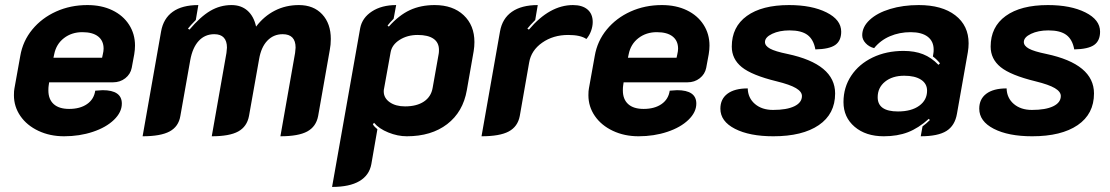

<svg xmlns="http://www.w3.org/2000/svg" viewBox="-20 -529 4382 758"><path d="M35 -153Q35 -171 37 -180L60 -308Q70 -367 107.5 -412.5Q145 -458 201.5 -483.5Q258 -509 325 -509Q381 -509 423.5 -488.5Q466 -468 489.5 -431.5Q513 -395 513 -349Q513 -333 510 -315L500 -261Q495 -236 474.5 -220Q454 -204 426 -204H174L172 -190Q171 -184 171 -172Q171 -137 192 -118Q213 -99 253 -99Q296 -99 323.5 -118Q351 -137 356 -171Q378 -173 385 -173Q461 -173 461 -120Q461 -86 430 -56Q399 -26 346.5 -8.5Q294 9 233 9Q177 9 131.5 -12.5Q86 -34 60.5 -71Q35 -108 35 -153ZM383 -301 386 -315Q389 -327 389 -337Q389 -368 367.5 -385Q346 -402 305 -402Q263 -402 232.5 -378.5Q202 -355 194 -315L191 -301Z M616 -405Q625 -456 662 -482.5Q699 -509 763 -509L753 -450Q732 -429 722 -416L728 -412Q771 -463 810 -486Q849 -509 894 -509Q932 -509 957 -487Q982 -465 991 -424Q1022 -465 1065 -487Q1108 -509 1160 -509Q1218 -509 1252 -472.5Q1286 -436 1286 -375Q1286 -352 1282 -332L1236 -71Q1228 -29 1193 -10Q1158 9 1087 9L1145 -320Q1147 -336 1147 -341Q1147 -394 1096 -394Q1060 -394 1035.5 -368.5Q1011 -343 1003 -296L963 -71Q955 -29 920.5 -10Q886 9 816 9L874 -320Q876 -336 876 -341Q876 -367 863.5 -380.5Q851 -394 826 -394Q789 -394 764.5 -367.5Q740 -341 731 -291L692 -71Q685 -29 649.5 -10Q614 9 543 9Z M1402 -418Q1410 -459 1448.5 -484Q1487 -509 1544 -509L1534 -455Q1519 -440 1510 -428L1515 -424Q1555 -469 1598 -489Q1641 -509 1696 -509Q1768 -509 1810.5 -469Q1853 -429 1853 -363Q1853 -345 1850 -327L1823 -173Q1808 -87 1745.5 -39Q1683 9 1586 9Q1550 9 1513 -6Q1476 -21 1457 -44L1452 -39Q1455 -31 1470 -19L1446 119Q1438 163 1399 186Q1360 209 1291 209ZM1688 -182 1712 -317Q1713 -322 1713 -332Q1713 -361 1691.5 -376Q1670 -391 1629 -391Q1588 -391 1557.5 -371.5Q1527 -352 1522 -322L1496 -178Q1495 -175 1495 -168Q1495 -142 1518.5 -125.5Q1542 -109 1579 -109Q1625 -109 1653.5 -128Q1682 -147 1688 -182Z M2069 -282 2032 -71Q2024 -29 1988.5 -10Q1953 9 1881 9L1954 -405Q1963 -456 2001 -482.5Q2039 -509 2103 -509L2093 -450Q2073 -430 2062 -416L2068 -412Q2150 -509 2242 -509Q2279 -509 2299.5 -491.5Q2320 -474 2320 -442Q2320 -425 2313.5 -407Q2307 -389 2295 -375Q2272 -391 2223 -391Q2164 -391 2120.5 -360.5Q2077 -330 2069 -282Z M2303 -153Q2303 -171 2305 -180L2328 -308Q2338 -367 2375.5 -412.5Q2413 -458 2469.5 -483.5Q2526 -509 2593 -509Q2649 -509 2691.5 -488.5Q2734 -468 2757.5 -431.5Q2781 -395 2781 -349Q2781 -333 2778 -315L2768 -261Q2763 -236 2742.5 -220Q2722 -204 2694 -204H2442L2440 -190Q2439 -184 2439 -172Q2439 -137 2460 -118Q2481 -99 2521 -99Q2564 -99 2591.5 -118Q2619 -137 2624 -171Q2646 -173 2653 -173Q2729 -173 2729 -120Q2729 -86 2698 -56Q2667 -26 2614.5 -8.5Q2562 9 2501 9Q2445 9 2399.5 -12.5Q2354 -34 2328.5 -71Q2303 -108 2303 -153ZM2651 -301 2654 -315Q2657 -327 2657 -337Q2657 -368 2635.5 -385Q2614 -402 2573 -402Q2531 -402 2500.5 -378.5Q2470 -355 2462 -315L2459 -301Z M2824 -100Q2824 -138 2852 -159Q2880 -180 2932 -180Q2933 -142 2960.5 -118.5Q2988 -95 3032 -95Q3086 -95 3116 -109.5Q3146 -124 3146 -150Q3146 -167 3122.5 -181Q3099 -195 3046 -208Q2948 -232 2908.5 -264Q2869 -296 2869 -345Q2869 -423 2928.5 -466Q2988 -509 3095 -509Q3185 -509 3243 -480Q3301 -451 3301 -404Q3301 -368 3277.5 -351.5Q3254 -335 3199 -334Q3192 -373 3168 -391Q3144 -409 3097 -409Q3057 -409 3028.5 -395.5Q3000 -382 3000 -363Q3000 -348 3020 -337Q3040 -326 3089 -316Q3277 -276 3277 -160Q3277 -79 3212.5 -35Q3148 9 3033 9Q2939 9 2881.5 -20.5Q2824 -50 2824 -100Z M3310 -126Q3310 -184 3340.5 -230Q3371 -276 3425 -302Q3479 -328 3547 -328Q3591 -328 3624 -315Q3657 -302 3685 -273L3691 -279Q3677 -296 3663 -306L3665 -319Q3666 -324 3666 -333Q3666 -366 3642.5 -384Q3619 -402 3575 -402Q3531 -402 3493.5 -386Q3456 -370 3431 -339Q3411 -344 3397.5 -358.5Q3384 -373 3384 -390Q3384 -423 3413.5 -450.5Q3443 -478 3494 -493.5Q3545 -509 3607 -509Q3699 -509 3751.5 -468.5Q3804 -428 3804 -358Q3804 -341 3801 -323L3758 -80Q3750 -33 3716.5 -12Q3683 9 3615 9L3622 -30Q3637 -41 3651 -55L3647 -60Q3606 -23 3564.5 -7Q3523 9 3469 9Q3398 9 3354 -28.5Q3310 -66 3310 -126ZM3640 -171Q3640 -199 3616 -214.5Q3592 -230 3550 -230Q3503 -230 3474 -206.5Q3445 -183 3445 -145Q3445 -89 3525 -89Q3578 -89 3609 -111.5Q3640 -134 3640 -171Z M3846 -100Q3846 -138 3874 -159Q3902 -180 3954 -180Q3955 -142 3982.5 -118.5Q4010 -95 4054 -95Q4108 -95 4138 -109.5Q4168 -124 4168 -150Q4168 -167 4144.5 -181Q4121 -195 4068 -208Q3970 -232 3930.5 -264Q3891 -296 3891 -345Q3891 -423 3950.5 -466Q4010 -509 4117 -509Q4207 -509 4265 -480Q4323 -451 4323 -404Q4323 -368 4299.5 -351.5Q4276 -335 4221 -334Q4214 -373 4190 -391Q4166 -409 4119 -409Q4079 -409 4050.5 -395.5Q4022 -382 4022 -363Q4022 -348 4042 -337Q4062 -326 4111 -316Q4299 -276 4299 -160Q4299 -79 4234.5 -35Q4170 9 4055 9Q3961 9 3903.5 -20.5Q3846 -50 3846 -100Z"/></svg>

Font: K2D ExtraBold
Style: Italic
Weight: 800
Italic angle: -10°
Designer: Katatrad Aksorn Co.,Ltd.
Foundry: Cadson Demak Co.,Ltd.
Version: Version 1.000; ttfautohint (v1.6)